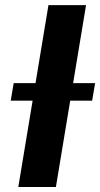

<svg xmlns="http://www.w3.org/2000/svg" viewBox="-20 -748 400 768"><path d="M324.2 -727.5 203.6 0H53.2L173.8 -727.5ZM22.9 -345.2 34.7 -415.5H360.4L348.6 -345.2Z"/></svg>

Font: Inter Display
Style: Bold Italic
Weight: 700
Italic angle: -9.39999°
Designer: Rasmus Andersson
Foundry: rsms
Version: Version 4.000;git-a52131595